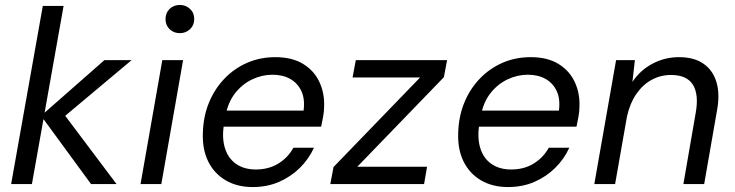

<svg xmlns="http://www.w3.org/2000/svg" viewBox="-20 -744 2970 776"><path d="M348 0 146 -276 402 -501H512L209 -247L218 -310L451 0ZM25 0 153 -720H237L109 0Z M548 0 636 -501H720L632 0ZM707 -610Q682 -610 665.5 -626Q649 -642 649 -667Q649 -692 665.5 -708Q682 -724 707 -724Q731 -724 748 -708Q765 -692 765 -667Q765 -642 748 -626Q731 -610 707 -610Z M1001 12Q938 12 891.5 -15.5Q845 -43 821 -92.5Q797 -142 800 -209Q802 -274 824.5 -329Q847 -384 886.5 -425.5Q926 -467 978.5 -490Q1031 -513 1093 -513Q1160 -513 1204.5 -486Q1249 -459 1270.5 -413.5Q1292 -368 1290 -314Q1290 -295 1286 -272.5Q1282 -250 1278 -232H865L876 -297H1207Q1213 -344 1198 -376Q1183 -408 1153 -425Q1123 -442 1081 -442Q1039 -442 999 -423Q959 -404 930 -367Q901 -330 891 -274L886 -246Q876 -190 888.5 -147.5Q901 -105 933.5 -82Q966 -59 1014 -59Q1066 -59 1105 -83Q1144 -107 1166 -147H1249Q1228 -101 1192 -65.5Q1156 -30 1108 -9Q1060 12 1001 12Z M1315 0 1328 -69 1678 -431H1405L1418 -501H1787L1774 -432L1424 -70H1706L1694 0Z M2033 12Q1970 12 1923.5 -15.5Q1877 -43 1853 -92.5Q1829 -142 1832 -209Q1834 -274 1856.5 -329Q1879 -384 1918.5 -425.5Q1958 -467 2010.5 -490Q2063 -513 2125 -513Q2192 -513 2236.5 -486Q2281 -459 2302.5 -413.5Q2324 -368 2322 -314Q2322 -295 2318 -272.5Q2314 -250 2310 -232H1897L1908 -297H2239Q2245 -344 2230 -376Q2215 -408 2185 -425Q2155 -442 2113 -442Q2071 -442 2031 -423Q1991 -404 1962 -367Q1933 -330 1923 -274L1918 -246Q1908 -190 1920.5 -147.5Q1933 -105 1965.5 -82Q1998 -59 2046 -59Q2098 -59 2137 -83Q2176 -107 2198 -147H2281Q2260 -101 2224 -65.5Q2188 -30 2140 -9Q2092 12 2033 12Z M2382 0 2470 -501H2546L2536 -413Q2567 -460 2617 -486.5Q2667 -513 2724 -513Q2786 -513 2824 -486Q2862 -459 2876 -411Q2890 -363 2878 -298L2826 0H2742L2792 -289Q2805 -362 2780.5 -401.5Q2756 -441 2692 -441Q2650 -441 2614 -421.5Q2578 -402 2552 -364.5Q2526 -327 2514 -273L2466 0Z"/></svg>

Font: DM Sans 17pt
Style: Italic
Weight: 400
Italic angle: -10°
Version: Version 4.004;gftools[0.9.30]